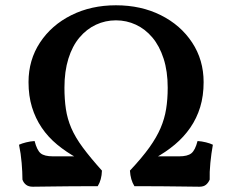

<svg xmlns="http://www.w3.org/2000/svg" viewBox="-20 -705 878 727"><path d="M104 2Q88 2 78.5 -5.5Q69 -13 65 -25Q65 -52 62 -88Q59 -124 52 -157Q63 -162 79 -166Q95 -170 111 -171Q120 -136 134 -124.5Q148 -113 181 -113H287L273 -106Q231 -129 196.5 -157.5Q162 -186 138 -221.5Q114 -257 101 -299.5Q88 -342 88 -394Q88 -478 131.5 -544Q175 -610 250 -647.5Q325 -685 419 -685Q514 -685 589 -647.5Q664 -610 707.5 -544Q751 -478 751 -394Q751 -342 738 -299.5Q725 -257 700.5 -221.5Q676 -186 642 -157.5Q608 -129 566 -106L552 -113H658Q690 -113 704.5 -124.5Q719 -136 728 -171Q744 -170 760 -166Q776 -162 786 -157Q780 -124 776.5 -88Q773 -52 774 -25Q769 -13 760 -5.5Q751 2 735 2Q708 2 652.5 1Q597 0 489 0Q474 -24 472 -59Q518 -108 545.5 -146.5Q573 -185 588 -220Q603 -255 609 -292Q615 -329 615 -373Q615 -435 599.5 -483Q584 -531 557 -563Q530 -595 494.5 -611.5Q459 -628 419 -628Q379 -628 343.5 -611.5Q308 -595 281 -563Q254 -531 239 -483Q224 -435 224 -373Q224 -329 229.5 -292Q235 -255 250 -220Q265 -185 293.5 -146.5Q322 -108 366 -59Q365 -24 350 0Q242 0 186.5 1Q131 2 104 2Z"/></svg>

Font: Vollkorn SemiBold
Style: Regular
Weight: 600
Designer: Friedrich Althausen
Foundry: Friedrich Althausen
Version: Version 5.000